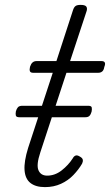

<svg xmlns="http://www.w3.org/2000/svg" viewBox="-20 -750 450 786"><path d="M164 16Q126 16 104.5 -1Q83 -18 80.5 -53.5Q78 -89 95 -144L196 -452H116Q105 -452 102.5 -458.5Q100 -465 103 -477Q107 -489 113.5 -494.5Q120 -500 130 -500H211L279 -709Q283 -721 289.5 -725.5Q296 -730 310 -730Q327 -730 332.5 -724Q338 -718 335 -706L267 -500H395Q406 -500 409 -494Q412 -488 407 -476Q405 -463 398.5 -457.5Q392 -452 382 -452H252L145 -126Q128 -75 137.5 -53Q147 -31 173 -31Q205 -31 232.5 -52.5Q260 -74 278 -102Q282 -110 289 -113Q296 -116 307 -109Q318 -103 319 -95.5Q320 -88 316 -80Q302 -56 280.5 -33.5Q259 -11 229.5 2.5Q200 16 164 16ZM60 -270Q47 -270 45 -276.5Q43 -283 45 -294Q48 -305 53.5 -311Q59 -317 72 -317H341Q354 -317 355.5 -310Q357 -303 355 -293Q352 -282 346.5 -276Q341 -270 329 -270Z"/></svg>

Font: Playwrite CO ExtraLight
Style: Regular
Weight: 250
Version: Version 1.002